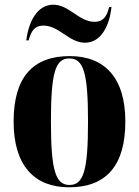

<svg xmlns="http://www.w3.org/2000/svg" viewBox="-20 -788 592 818"><path d="M342 -606C409 -606 446 -675 455 -758H445C435 -717 419 -695 383 -695C316 -695 275 -768 207 -768C140 -768 102 -698 92 -616H102C113 -657 128 -679 165 -679C232 -679 274 -606 342 -606ZM274 10C432 10 514 -82 514 -270C514 -458 425 -549 277 -549C119 -549 38 -458 38 -270C38 -82 127 10 274 10ZM276 0C217 0 197 -61 197 -270C197 -479 216 -539 275 -539C336 -539 355 -479 355 -270C355 -61 336 0 276 0Z"/></svg>

Font: Noto Serif Display Condensed ExtraBold
Style: Regular
Weight: 800
Width: 3
Designer: Monotype Design Team
Foundry: Monotype Imaging Inc.
Version: Version 2.009